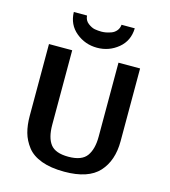

<svg xmlns="http://www.w3.org/2000/svg" viewBox="-133 -1025 1016 1150"><g transform="rotate(15 375.0 -449.5)"><path d="M181 -919H263Q265 -889 287.5 -872Q310 -855 330 -851.5Q350 -848 371 -848Q384 -848 398 -850.5Q412 -853 430.5 -859.5Q449 -866 462 -881.5Q475 -897 477 -919H559Q557 -841 500.5 -794.5Q444 -748 370 -748Q296 -748 239.5 -794.5Q183 -841 181 -919ZM87 -249V-695H231V-234Q231 -153 262 -113Q293 -73 373 -73Q456 -73 487 -116Q518 -159 518 -236V-695H652V-244Q652 -123 586.5 -51.5Q521 20 373 20Q289 20 231 -1.5Q173 -23 142.5 -62.5Q112 -102 99.5 -147Q87 -192 87 -249Z"/></g></svg>

Font: Coval
Style: ExtraBold
Weight: 800
Foundry: Context Ltd
Version: Version 001.000